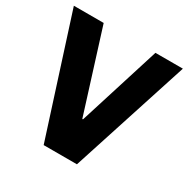

<svg xmlns="http://www.w3.org/2000/svg" viewBox="-156 -828 954 970"><g transform="rotate(30 321.0 -343.0)"><path d="M223 0 3 -686H177L326 -212H330L479 -686H639L417 0Z"/></g></svg>

Font: Chivo Medium
Style: Bold
Weight: 700
Version: Version 2.002